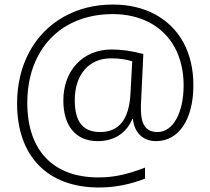

<svg xmlns="http://www.w3.org/2000/svg" viewBox="-20 -729 926 845"><path d="M831.1 -354C831.1 -424.8 816.4 -487.3 787.6 -541.5C729 -648.9 617.2 -709 477.1 -709C395.5 -709 322.8 -690.4 258.3 -653.8C128.9 -580.1 55.2 -440.4 55.2 -273.9C55.2 -41.5 189 96.2 416 96.2C484.9 96.2 552.2 83 618.2 57.1V8.8C529.8 42.5 473.6 51.8 413.1 51.8C213.4 51.8 100.1 -67.4 100.1 -276.9C100.1 -353.5 115.7 -421.9 146.5 -481C208 -599.6 326.2 -667 476.1 -667C537.1 -667 591.8 -654.3 639.6 -628.9C734.9 -577.6 788.1 -479.5 788.1 -353C788.1 -231.4 740.7 -147.9 673.8 -147.9C621.1 -147.9 600.1 -182.1 600.1 -250V-264.6L610.8 -491.2C562.5 -504.4 516.1 -511.2 471.2 -511.2C344.7 -511.2 258.8 -418.5 258.8 -287.1C258.8 -173.8 314 -107.9 410.2 -107.9C480.5 -107.9 535.2 -141.1 563 -206.1H564.9C570.8 -145.5 608.9 -107.9 667 -107.9C768.1 -107.9 831.1 -205.6 831.1 -354ZM309.1 -288.1C309.1 -399.9 370.6 -472.2 467.8 -472.2C504.9 -472.2 536.1 -467.8 562 -459L554.2 -316.9C548.3 -204.1 503.9 -147.9 420.9 -147.9C343.3 -147.9 309.1 -194.8 309.1 -288.1Z"/></svg>

Font: Open Sans 300
Style: Regular
Weight: 300
Foundry: Ascender Corporation
Version: Version 1.100;PS 001.100;hotconv 1.0.88;makeotf.lib2.5.64775